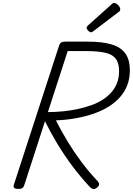

<svg xmlns="http://www.w3.org/2000/svg" viewBox="-20 -1284 912 1319"><path d="M105 14Q88 14 79.5 8Q71 2 74 -11L387 -974Q391 -986 400.5 -992Q410 -998 429 -998H583Q682 -998 746 -979Q810 -960 841 -917Q872 -874 872 -800Q872 -746 855 -700.5Q838 -655 805.5 -618Q773 -581 728 -552.5Q683 -524 626 -504Q569 -484 503 -472Q437 -460 364 -457Q401 -384 444 -313Q487 -242 538 -173.5Q589 -105 651 -39Q659 -31 661 -20Q663 -9 645 6Q632 17 620 14.5Q608 12 597 0Q535 -66 479 -140.5Q423 -215 375 -294.5Q327 -374 289 -451L146 -10Q142 2 133.5 8Q125 14 105 14ZM309 -514Q363 -514 415.5 -519.5Q468 -525 516.5 -535.5Q565 -546 608 -561.5Q651 -577 686 -599.5Q721 -622 746.5 -651.5Q772 -681 785 -716.5Q798 -752 798 -795Q798 -849 776.5 -879Q755 -909 706 -921Q657 -933 575 -933H445ZM607 -1062Q597 -1062 586 -1073Q575 -1084 575 -1092Q575 -1096 576.5 -1099.5Q578 -1103 583 -1108L746 -1254Q750 -1258 754 -1261Q758 -1264 763 -1264Q772 -1264 782 -1257Q792 -1250 799 -1240Q806 -1230 806 -1221Q806 -1215 804.5 -1211Q803 -1207 794 -1201L623 -1071Q618 -1067 614 -1064.5Q610 -1062 607 -1062Z"/></svg>

Font: Playwrite RO Light
Style: Regular
Weight: 300
Version: Version 1.002